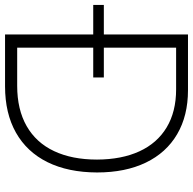

<svg xmlns="http://www.w3.org/2000/svg" viewBox="-46 -724 747 742"><g transform="rotate(90 327.0 -353.5)"><path d="M89.8 0V-340.8H-24.4V-381.8H89.8V-707H304.7Q403.8 -707 475.3 -665Q546.9 -623 585 -543.9Q623 -464.8 623 -355.5Q622.6 -244.1 583.3 -164.3Q543.9 -84.5 469.2 -42.2Q394.5 0 290 0ZM288.1 -46.9Q379.9 -46.9 443.8 -83.5Q507.8 -120.1 540.5 -189.5Q573.2 -258.8 573.2 -355.5Q572.8 -450.7 541.3 -519.3Q509.8 -587.9 449 -624.5Q388.2 -661.1 301.8 -661.1H140.6V-381.8H255.9V-340.8H140.6V-46.9Z"/></g></svg>

Font: Pretendard ExtraLight
Style: Regular
Weight: 200
Designer: Base glyphs from Inter by Rasmus Andersson; Hangeul glyphs from Noto Sans CJK(Source Han Sans) by Jang Soo-young and Kan
Foundry: Kil Hyung-jin
Version: Version 1.309